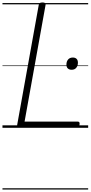

<svg xmlns="http://www.w3.org/2000/svg" viewBox="-20 -1035 734 1555"><path d="M143 0Q115 0 119 -23L294 -996Q296 -1006 302.5 -1010.5Q309 -1015 324 -1015Q338 -1015 344.5 -1010.5Q351 -1006 349 -995L179 -50H610Q620 -50 623 -44Q626 -38 624 -25Q622 -12 616.5 -6Q611 0 602 0ZM560 -470Q541 -470 529.5 -480.5Q518 -491 518 -512Q518 -537 531.5 -553Q545 -569 570 -569Q589 -569 600 -558.5Q611 -548 611 -527Q611 -503 598 -486.5Q585 -470 560 -470ZM0 490H694V500H0ZM0 -20H694V0H0ZM0 -505H694V-500H0ZM0 -1010H694V-1000H0Z"/></svg>

Font: Playwrite ZA Guides
Style: Regular
Weight: 400
Designer: Veronika Burian, José Scaglione
Foundry: TypeTogether
Version: Version 1.003